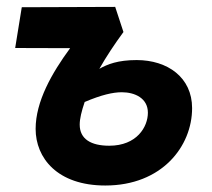

<svg xmlns="http://www.w3.org/2000/svg" viewBox="-20 -539 626 568"><path d="M291.5 9.8C459 9.8 548.3 -106 548.3 -219.2C548.3 -310.1 475.6 -361.3 384.3 -361.3C328.6 -361.3 298.3 -349.1 273.9 -335.4C294.4 -371.6 318.4 -407.7 345.2 -444.3L320.8 -518.6L44.4 -517.6L24.9 -397L187.5 -396.5C133.3 -322.8 85.4 -238.8 85.4 -157.7C85.4 -71.8 149.4 9.8 291.5 9.8ZM230.5 -237.3C279.8 -258.3 314 -266.1 340.3 -266.1C378.9 -266.1 417.5 -248.5 417.5 -205.6C417.5 -163.6 384.8 -107.9 303.2 -107.9C249.5 -107.9 215.8 -127.4 215.8 -170.4C215.8 -187.5 221.2 -210 230.5 -237.3Z"/></svg>

Font: Cascadia Mono NF
Style: Bold Italic
Weight: 700
Italic angle: -10°
Monospace: yes
Designer: Aaron Bell
Foundry: Saja Typeworks
Version: Version 2404.023